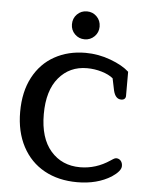

<svg xmlns="http://www.w3.org/2000/svg" viewBox="-50 -706 590 760"><g transform="rotate(5 245.0 -325.5)"><path d="M210 -608Q210 -632 226 -648Q242 -664 265 -664Q288 -664 304 -648Q320 -632 320 -608Q320 -585 304 -569Q288 -553 265 -553Q242 -553 226 -569Q210 -585 210 -608ZM36 -245Q36 -325 66.5 -382.5Q97 -440 151 -470Q205 -500 274 -500Q325 -500 373.5 -482Q422 -464 448 -440V-344Q448 -337 443.5 -332.5Q439 -328 430 -328Q407 -328 399 -361L389 -409Q372 -423 343.5 -431.5Q315 -440 285 -440Q216 -440 173 -389Q130 -338 130 -244Q130 -149 174.5 -98Q219 -47 291 -47Q354 -47 409 -84Q412 -86 419 -90.5Q426 -95 431 -95Q442 -95 449 -87Q456 -79 456 -66Q456 -46 420 -22Q364 13 285 13Q210 13 154 -18Q98 -49 67 -107.5Q36 -166 36 -245Z"/></g></svg>

Font: Maitree Medium
Style: Regular
Weight: 500
Designer: CadsonDemak Team
Foundry: CadsonDemak
Version: Version 1.000